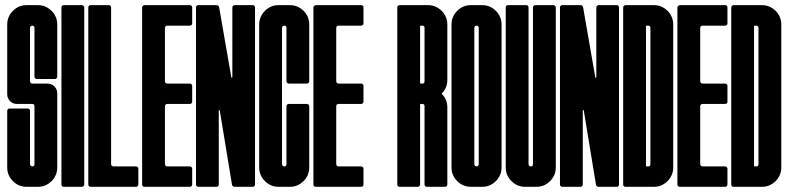

<svg xmlns="http://www.w3.org/2000/svg" viewBox="-20 -720 3040 740"><path d="M200.7 -424.3Q200.7 -420.9 198 -418.2Q195.3 -415.5 191.9 -415.5H121.6Q118.2 -415.5 115.5 -418.2Q112.8 -420.9 112.8 -424.3V-612.3Q112.8 -616.2 110.4 -618.7Q107.9 -621.1 104.5 -621.1Q100.6 -621.1 98.1 -618.7Q95.7 -616.2 95.7 -612.3V-406.7Q95.7 -403.3 98.1 -400.6Q100.6 -397.9 104.5 -397.9H163.1Q178.7 -397.9 189.5 -387.2Q200.7 -376 200.7 -360.8V-74.7Q200.7 -43.9 178.7 -22Q156.7 0 126 0H82.5Q51.8 0 29.8 -22Q7.8 -43.9 7.8 -74.7V-293Q7.8 -296.4 10.7 -299.3Q13.2 -301.8 16.6 -301.8H86.9Q90.8 -301.8 93.3 -299.3Q95.7 -296.9 95.7 -293V-87.4Q95.7 -84 98.1 -81.5Q101.1 -78.6 104.5 -78.6Q112.8 -78.6 112.8 -87.4V-310.5Q112.8 -319.3 104.5 -319.3H45.4Q29.8 -319.3 19 -330.1Q7.8 -341.3 7.8 -356.9V-625.5Q7.8 -656.2 29.8 -678.2Q51.8 -700.2 82.5 -700.2H126Q156.7 -700.2 178.7 -678.2Q200.7 -656.2 200.7 -625.5Z M295.9 -700.2Q298.8 -700.2 301.8 -697.3Q304.7 -694.3 304.7 -691.4V-8.8Q304.7 -5.4 301.8 -2.4Q299.3 0 295.9 0H225.6Q221.7 0 219.2 -2.4Q216.8 -4.9 216.8 -8.8V-691.4Q216.8 -695.3 219.2 -697.8Q221.7 -700.2 225.6 -700.2Z M320.3 -691.4Q320.3 -695.3 322.8 -697.8Q325.2 -700.2 329.1 -700.2H399.4Q403.3 -700.2 405.8 -697.8Q408.2 -695.3 408.2 -691.4V-87.4Q408.2 -84 410.6 -81.5Q413.6 -78.6 417 -78.6H504.4Q507.8 -78.6 510.5 -75.9Q513.2 -73.2 513.2 -69.8V-8.8Q513.2 -4.9 510.5 -2.4Q507.8 0 504.4 0H329.1Q325.2 0 322.8 -2.4Q320.3 -4.9 320.3 -8.8Z M536.6 -700.2H711.9Q715.3 -700.2 718 -697.8Q720.7 -695.3 720.7 -691.4V-629.9Q720.7 -626 718 -623.5Q715.3 -621.1 711.9 -621.1H624.5Q620.6 -621.1 618.2 -618.7Q615.7 -616.2 615.7 -612.3V-406.7Q615.7 -403.3 618.2 -400.6Q620.6 -397.9 624.5 -397.9H711.9Q715.3 -397.9 718 -395.3Q720.7 -392.6 720.7 -389.2V-328.1Q720.7 -324.2 718 -321.8Q715.3 -319.3 711.9 -319.3H624.5Q620.6 -319.3 618.2 -316.9Q615.7 -314.5 615.7 -310.5V-87.4Q615.7 -84 618.2 -81.3Q620.6 -78.6 624.5 -78.6H711.9Q715.3 -78.6 717.8 -76.2Q720.7 -73.2 720.7 -69.8V-8.8Q720.7 -4.9 718 -2.4Q715.3 0 711.9 0H536.6Q532.7 0 530.3 -2.4Q527.8 -4.9 527.8 -8.8V-691.4Q527.8 -694.3 530.8 -697.3Q533.7 -700.2 536.6 -700.2Z M814 -700.2Q822.8 -700.2 824.7 -691.4L871.6 -421.9Q871.6 -420.4 873.5 -420.4Q875.5 -420.4 875.5 -422.4V-691.4Q875.5 -694.8 877.9 -697.3Q880.9 -700.2 884.3 -700.2H954.1Q958 -700.2 960.4 -697.8Q962.9 -695.3 962.9 -691.4V-8.8Q962.9 -4.9 960.4 -2.4Q958 0 954.1 0H884.3Q876 0 874 -8.8L827.1 -293.9Q827.1 -295.9 825.2 -295.9Q823.2 -295.9 823.2 -293.5V-8.8Q823.2 -4.9 820.8 -2.4Q818.4 0 814.5 0H744.1Q740.2 0 737.8 -2.4Q735.4 -4.9 735.4 -8.8V-691.4Q735.4 -695.3 737.8 -697.8Q740.2 -700.2 744.1 -700.2Z M1171.9 -406.7Q1171.9 -403.3 1169.2 -400.6Q1166.5 -397.9 1163.1 -397.9H1092.8Q1089.4 -397.9 1086.7 -400.6Q1084 -403.3 1084 -406.7V-612.3Q1084 -621.1 1075.7 -621.1Q1071.8 -621.1 1069.3 -618.7Q1066.9 -616.2 1066.9 -612.3V-87.4Q1066.9 -84 1069.3 -81.3Q1071.8 -78.6 1075.7 -78.6Q1084 -78.6 1084 -87.4V-310.5Q1084 -314.5 1086.7 -316.9Q1089.4 -319.3 1092.8 -319.3H1163.1Q1166.5 -319.3 1169.2 -316.9Q1171.9 -314.5 1171.9 -310.5V-74.7Q1171.9 -43.9 1149.9 -22Q1127.9 0 1097.2 0H1053.7Q1022.9 0 1001 -22Q979 -43.9 979 -74.7V-625.5Q979 -656.2 1001 -678.2Q1022.9 -700.2 1053.7 -700.2H1097.2Q1127.9 -700.2 1149.9 -678.2Q1171.9 -656.2 1171.9 -625.5Z M1196.8 -700.2H1372.1Q1375.5 -700.2 1378.2 -697.8Q1380.9 -695.3 1380.9 -691.4V-629.9Q1380.9 -626 1378.2 -623.5Q1375.5 -621.1 1372.1 -621.1H1284.7Q1280.8 -621.1 1278.3 -618.7Q1275.9 -616.2 1275.9 -612.3V-406.7Q1275.9 -403.3 1278.3 -400.6Q1280.8 -397.9 1284.7 -397.9H1372.1Q1375.5 -397.9 1378.2 -395.3Q1380.9 -392.6 1380.9 -389.2V-328.1Q1380.9 -324.2 1378.2 -321.8Q1375.5 -319.3 1372.1 -319.3H1284.7Q1280.8 -319.3 1278.3 -316.9Q1275.9 -314.5 1275.9 -310.5V-87.4Q1275.9 -84 1278.3 -81.3Q1280.8 -78.6 1284.7 -78.6H1372.1Q1375.5 -78.6 1377.9 -76.2Q1380.9 -73.2 1380.9 -69.8V-8.8Q1380.9 -4.9 1378.2 -2.4Q1375.5 0 1372.1 0H1196.8Q1192.9 0 1190.4 -2.4Q1188 -4.9 1188 -8.8V-691.4Q1188 -694.3 1190.9 -697.3Q1193.8 -700.2 1196.8 -700.2Z M1599.1 -8.8Q1599.1 -5.4 1596.2 -2.4Q1593.8 0 1590.3 0H1520Q1516.1 0 1513.7 -2.4Q1511.2 -4.9 1511.2 -8.8V-691.4Q1511.2 -695.3 1513.7 -697.8Q1516.1 -700.2 1520 -700.2H1629.4Q1660.2 -700.2 1682.1 -678.2Q1704.1 -656.2 1704.1 -625.5V-411.6Q1704.1 -380.9 1682.1 -358.9Q1704.1 -336.9 1704.1 -306.2V-8.8Q1704.1 -4.9 1701.4 -2.4Q1698.7 0 1695.3 0H1625Q1621.6 0 1618.9 -2.4Q1616.2 -4.9 1616.2 -8.8V-310.5Q1616.2 -319.3 1607.9 -319.3H1601.1Q1599.1 -319.3 1599.1 -317.4ZM1599.1 -400.4Q1599.1 -399.4 1599.6 -398.9Q1600.6 -397.9 1601.1 -397.9H1607.9Q1616.2 -397.9 1616.2 -406.7V-612.3Q1616.2 -621.1 1607.9 -621.1H1601.1Q1599.1 -621.1 1599.1 -619.1Z M1913.1 -74.7Q1913.1 -43.9 1891.1 -22Q1869.1 0 1838.4 0H1794.9Q1764.2 0 1742.2 -22Q1720.2 -43.9 1720.2 -74.7V-625.5Q1720.2 -656.2 1742.2 -678.2Q1764.2 -700.2 1794.9 -700.2H1838.4Q1869.1 -700.2 1891.1 -678.2Q1913.1 -656.2 1913.1 -625.5ZM1816.9 -78.6Q1819.8 -78.6 1822.8 -81.5Q1825.2 -84 1825.2 -87.4V-612.3Q1825.2 -616.2 1822.8 -618.7Q1820.3 -621.1 1816.9 -621.1Q1813 -621.1 1810.5 -618.7Q1808.1 -616.2 1808.1 -612.3V-87.4Q1808.1 -84 1810.5 -81.3Q1813 -78.6 1816.9 -78.6Z M2034.2 -691.4Q2034.2 -695.3 2036.9 -697.8Q2039.6 -700.2 2043 -700.2H2113.3Q2116.2 -700.2 2119.1 -697.3Q2122.1 -694.3 2122.1 -691.4V-74.7Q2122.1 -43.9 2100.1 -22Q2078.1 0 2047.4 0H2003.9Q1973.1 0 1951.2 -22Q1929.2 -43.9 1929.2 -74.7V-691.4Q1929.2 -695.3 1931.6 -697.8Q1934.1 -700.2 1938 -700.2H2008.3Q2012.2 -700.2 2014.6 -697.8Q2017.1 -695.3 2017.1 -691.4V-87.4Q2017.1 -84 2019.5 -81.3Q2022 -78.6 2025.9 -78.6Q2034.2 -78.6 2034.2 -87.4Z M2216.8 -700.2Q2225.6 -700.2 2227.5 -691.4L2274.4 -421.9Q2274.4 -420.4 2276.4 -420.4Q2278.3 -420.4 2278.3 -422.4V-691.4Q2278.3 -694.8 2280.8 -697.3Q2283.7 -700.2 2287.1 -700.2H2356.9Q2360.8 -700.2 2363.3 -697.8Q2365.7 -695.3 2365.7 -691.4V-8.8Q2365.7 -4.9 2363.3 -2.4Q2360.8 0 2356.9 0H2287.1Q2278.8 0 2276.9 -8.8L2230 -293.9Q2230 -295.9 2228 -295.9Q2226.1 -295.9 2226.1 -293.5V-8.8Q2226.1 -4.9 2223.6 -2.4Q2221.2 0 2217.3 0H2147Q2143.1 0 2140.6 -2.4Q2138.2 -4.9 2138.2 -8.8V-691.4Q2138.2 -695.3 2140.6 -697.8Q2143.1 -700.2 2147 -700.2Z M2574.7 -74.7Q2574.7 -43.9 2552.7 -22Q2530.8 0 2500 0H2390.6Q2386.7 0 2384.3 -2.4Q2381.8 -4.9 2381.8 -8.8V-691.4Q2381.8 -694.3 2384.8 -697.3Q2387.7 -700.2 2390.6 -700.2H2500Q2530.8 -700.2 2552.7 -678.2Q2574.7 -656.2 2574.7 -625.5ZM2478.5 -78.6Q2486.8 -78.6 2486.8 -87.4V-612.3Q2486.8 -616.2 2484.4 -618.7Q2481.9 -621.1 2478.5 -621.1H2471.7Q2469.7 -621.1 2469.7 -619.1V-81.1Q2469.7 -78.6 2471.7 -78.6Z M2599.6 -700.2H2774.9Q2778.3 -700.2 2781 -697.8Q2783.7 -695.3 2783.7 -691.4V-629.9Q2783.7 -626 2781 -623.5Q2778.3 -621.1 2774.9 -621.1H2687.5Q2683.6 -621.1 2681.2 -618.7Q2678.7 -616.2 2678.7 -612.3V-406.7Q2678.7 -403.3 2681.2 -400.6Q2683.6 -397.9 2687.5 -397.9H2774.9Q2778.3 -397.9 2781 -395.3Q2783.7 -392.6 2783.7 -389.2V-328.1Q2783.7 -324.2 2781 -321.8Q2778.3 -319.3 2774.9 -319.3H2687.5Q2683.6 -319.3 2681.2 -316.9Q2678.7 -314.5 2678.7 -310.5V-87.4Q2678.7 -84 2681.2 -81.3Q2683.6 -78.6 2687.5 -78.6H2774.9Q2778.3 -78.6 2780.8 -76.2Q2783.7 -73.2 2783.7 -69.8V-8.8Q2783.7 -4.9 2781 -2.4Q2778.3 0 2774.9 0H2599.6Q2595.7 0 2593.3 -2.4Q2590.8 -4.9 2590.8 -8.8V-691.4Q2590.8 -694.3 2593.8 -697.3Q2596.7 -700.2 2599.6 -700.2Z M2991.2 -74.7Q2991.2 -43.9 2969.2 -22Q2947.3 0 2916.5 0H2807.1Q2803.2 0 2800.8 -2.4Q2798.3 -4.9 2798.3 -8.8V-691.4Q2798.3 -694.3 2801.3 -697.3Q2804.2 -700.2 2807.1 -700.2H2916.5Q2947.3 -700.2 2969.2 -678.2Q2991.2 -656.2 2991.2 -625.5ZM2895 -78.6Q2903.3 -78.6 2903.3 -87.4V-612.3Q2903.3 -616.2 2900.9 -618.7Q2898.4 -621.1 2895 -621.1H2888.2Q2886.2 -621.1 2886.2 -619.1V-81.1Q2886.2 -78.6 2888.2 -78.6Z"/></svg>

Font: Silence Rounded
Style: Regular
Weight: 400
Designer: Lilo Joris
Foundry: Lilo Joris
Version: Version 1.019;Fontself Maker 3.5.7